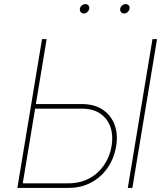

<svg xmlns="http://www.w3.org/2000/svg" viewBox="-20 -919 822 939"><path d="M145.5 -410.2H378.9Q441.4 -410.2 482.4 -382.6Q523.4 -355 540.5 -308.6Q557.6 -262.2 548.3 -205.6Q538.6 -145.5 506.8 -99.1Q475.1 -52.7 426 -26.4Q377 0 314.5 0H64.9L185.5 -727.5H208L91.3 -22.5H314.5Q371.1 -22.5 415.3 -45.9Q459.5 -69.3 488.3 -110.8Q517.1 -152.3 525.9 -205.6Q534.2 -255.9 520.3 -297.1Q506.3 -338.4 470.9 -363Q435.5 -387.7 378.9 -387.7H141.6ZM748 -727.5 627.4 0H605L725.6 -727.5ZM586.9 -853Q577.6 -853 572 -859.9Q566.4 -866.7 567.9 -876.5Q569.3 -885.7 577.4 -892.3Q585.4 -898.9 594.7 -898.9Q604.5 -898.9 609.9 -892.3Q615.2 -885.7 613.8 -876.5Q611.8 -866.7 604 -859.9Q596.2 -853 586.9 -853ZM389.6 -853Q380.4 -853 374.8 -859.9Q369.1 -866.7 370.6 -876.5Q372.1 -885.7 380.1 -892.3Q388.2 -898.9 397.5 -898.9Q407.2 -898.9 412.6 -892.3Q418 -885.7 416.5 -876.5Q414.6 -866.7 406.7 -859.9Q398.9 -853 389.6 -853Z"/></svg>

Font: Inter 16pt Thin
Style: Italic
Weight: 250
Italic angle: -9.3988°
Version: Version 4.001;git-66647c0bb